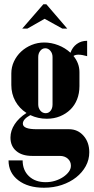

<svg xmlns="http://www.w3.org/2000/svg" viewBox="-20 -704 438 899"><path d="M186 175Q111 175 65.5 140Q20 105 20 47H86Q86 93 115.5 121Q145 149 194 149Q217 149 238 142.5Q259 136 275.5 125Q292 114 302 100.5Q312 87 312 72Q312 52 297.5 39Q283 26 260 26H130Q83 26 56 3Q29 -20 29 -60Q29 -92 48.5 -122Q68 -152 104 -175Q70 -197 51.5 -231Q33 -265 33 -306V-360Q33 -390 45.5 -416.5Q58 -443 79 -462.5Q100 -482 128 -493.5Q156 -505 187 -505Q220 -505 252.5 -492.5Q285 -480 310 -457Q319 -483 339.5 -498Q360 -513 388 -513V-441Q377 -444 367 -446Q357 -448 347 -448Q333 -448 324 -442Q352 -408 352 -366V-301Q352 -267 341 -239Q330 -211 309.5 -191Q289 -171 261 -159.5Q233 -148 199 -148Q158 -148 122 -165Q87 -146 87 -125Q87 -99 151 -99H303Q344 -99 371 -68.5Q398 -38 398 9Q398 44 381.5 74Q365 104 336.5 126.5Q308 149 269.5 162Q231 175 186 175ZM159 -215Q159 -198 169 -186Q179 -174 194 -174Q208 -174 217 -185.5Q226 -197 226 -215V-437Q226 -454 216 -466Q206 -478 192 -478Q178 -478 168.5 -466Q159 -454 159 -437ZM183 -684H197L295 -570H272L189 -616L108 -570H84Z"/></svg>

Font: Moniqa Black Heading
Style: Regular
Weight: 900
Designer: Rajesh Rajput
Foundry: Rajesh Rajput
Version: Version 1.000